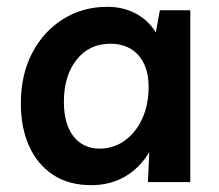

<svg xmlns="http://www.w3.org/2000/svg" viewBox="-20 -533 642 562"><path d="M537 -503V0H413L417 -88Q390 -42 346.5 -16.5Q303 9 247 9Q181 9 135 -21.5Q89 -52 65 -106Q41 -160 41 -230Q41 -314 74 -377.5Q107 -441 164.5 -477Q222 -513 294 -513Q342 -513 379 -492.5Q416 -472 436 -438L448 -503ZM303 -405Q241 -405 204 -358Q167 -311 167 -235Q167 -170 195 -134Q223 -98 272 -98Q312 -98 344.5 -121Q377 -144 396 -185Q415 -226 415 -279Q415 -338 385 -371.5Q355 -405 303 -405Z"/></svg>

Font: Livvic SemiBold
Style: Regular
Weight: 600
Designer: Jacques Le Bailly, Baron von Fonthausen
Version: Version 1.001; ttfautohint (v1.8.2)